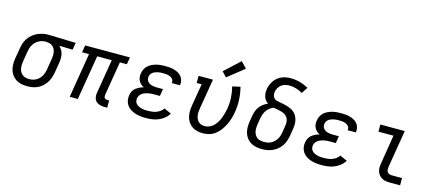

<svg xmlns="http://www.w3.org/2000/svg" viewBox="-55 -1336 4310 1898"><g transform="rotate(15 2100.0 -386.5)"><path d="M252 8Q221 8 191.5 2Q162 -4 137.5 -19.5Q113 -35 96 -58.5Q79 -82 71 -110Q63 -138 63 -168.5Q63 -199 68 -230L87 -340Q91 -366 100 -392Q109 -418 125.5 -441.5Q142 -465 164 -483.5Q186 -502 211.5 -513.5Q237 -525 263.5 -531.5Q290 -538 317 -538Q321 -538 325 -538Q329 -538 333 -538L605 -530L593 -457L455 -461Q471 -447 482 -428.5Q493 -410 498 -389.5Q503 -369 503 -346Q503 -323 499 -300L481 -190Q476 -164 467 -137.5Q458 -111 442.5 -87.5Q427 -64 405.5 -44.5Q384 -25 358.5 -13Q333 -1 305.5 3.5Q278 8 252 8ZM253 -65Q271 -65 289 -69Q307 -73 323 -82Q339 -91 352.5 -104.5Q366 -118 375.5 -134Q385 -150 390.5 -167.5Q396 -185 399 -202L417 -312Q420 -330 421 -347.5Q422 -365 419.5 -381.5Q417 -398 410 -413.5Q403 -429 391 -440.5Q379 -452 363 -457.5Q347 -463 330 -464L321 -465Q318 -465 316 -465Q314 -465 312 -465Q294 -465 276.5 -460Q259 -455 243 -446Q227 -437 214 -424Q201 -411 191.5 -395Q182 -379 176.5 -362Q171 -345 168 -328L150 -218Q147 -199 146.5 -180Q146 -161 149.5 -143.5Q153 -126 162 -110.5Q171 -95 185 -84.5Q199 -74 216.5 -69.5Q234 -65 253 -65Z M1042 8Q1018 8 995 1.5Q972 -5 956.5 -20.5Q941 -36 936.5 -60Q932 -84 936 -108L994 -457H845L769 0H686L761 -457H690L702 -530H1161L1148 -457H1077L1019 -108Q1018 -99 1019 -91Q1020 -83 1025 -77Q1030 -71 1038 -68.5Q1046 -66 1055 -66H1072V8Z M1468 8Q1440 8 1412 5Q1384 2 1358.5 -6Q1333 -14 1310 -28Q1287 -42 1271.5 -63.5Q1256 -85 1250.5 -112Q1245 -139 1250 -167Q1253 -188 1263 -208Q1273 -228 1290.5 -242Q1308 -256 1328 -265Q1348 -274 1369 -280Q1352 -288 1337.5 -301Q1323 -314 1314.5 -331Q1306 -348 1304 -368Q1302 -388 1306 -408Q1309 -430 1320 -451Q1331 -472 1348.5 -487.5Q1366 -503 1387.5 -513Q1409 -523 1430.5 -528.5Q1452 -534 1474 -536Q1496 -538 1518 -538Q1542 -538 1565.5 -536Q1589 -534 1610.5 -528Q1632 -522 1652 -511.5Q1672 -501 1686 -484.5Q1700 -468 1707 -445.5Q1714 -423 1710 -400Q1709 -398 1708.5 -396Q1708 -394 1708 -392H1625Q1625 -393 1625.5 -394Q1626 -395 1626 -396Q1628 -408 1623.5 -419.5Q1619 -431 1610.5 -439Q1602 -447 1591 -452Q1580 -457 1568 -460Q1556 -463 1543.5 -463.5Q1531 -464 1518 -464Q1505 -464 1492 -463.5Q1479 -463 1466 -460Q1453 -457 1440 -452.5Q1427 -448 1415.5 -440Q1404 -432 1396.5 -420Q1389 -408 1387 -395Q1385 -382 1388 -368.5Q1391 -355 1399 -345Q1407 -335 1418 -328.5Q1429 -322 1441.5 -318.5Q1454 -315 1468 -313.5Q1482 -312 1495 -312H1557L1545 -239H1483Q1468 -239 1453 -238Q1438 -237 1423 -233.5Q1408 -230 1393 -224.5Q1378 -219 1365 -210Q1352 -201 1343 -187Q1334 -173 1332 -158Q1329 -142 1333.5 -126.5Q1338 -111 1349 -100Q1360 -89 1374 -82.5Q1388 -76 1403.5 -72Q1419 -68 1435.5 -67Q1452 -66 1468 -66Q1489 -66 1510 -68.5Q1531 -71 1551.5 -78.5Q1572 -86 1590.5 -99Q1609 -112 1621 -131L1695 -98Q1678 -69 1651 -47.5Q1624 -26 1593.5 -13.5Q1563 -1 1531 3.5Q1499 8 1468 8Z M2048 8Q2018 8 1989.5 1Q1961 -6 1938 -22Q1915 -38 1899.5 -61.5Q1884 -85 1877 -112.5Q1870 -140 1870.5 -170Q1871 -200 1876 -230L1914 -457H1863V-530H2010L1958 -218Q1955 -200 1954 -182Q1953 -164 1956 -147Q1959 -130 1966 -114.5Q1973 -99 1985.5 -87.5Q1998 -76 2014.5 -70.5Q2031 -65 2049 -65Q2074 -65 2098.5 -75.5Q2123 -86 2141 -105Q2159 -124 2172.5 -146.5Q2186 -169 2195 -193Q2204 -217 2210.5 -241Q2217 -265 2222 -290Q2231 -347 2228 -403.5Q2225 -460 2211 -515L2291 -533Q2307 -471 2310.5 -407.5Q2314 -344 2303 -278Q2298 -244 2288 -211Q2278 -178 2263 -146.5Q2248 -115 2227 -85.5Q2206 -56 2177.5 -33.5Q2149 -11 2115 -1.5Q2081 8 2048 8ZM2128 -585 2081 -635 2238 -781 2297 -719Z M2654 8Q2623 8 2593 2Q2563 -4 2538.5 -19Q2514 -34 2496.5 -57.5Q2479 -81 2471 -109Q2463 -137 2463 -168Q2463 -199 2468 -230L2479 -292Q2483 -316 2492 -339Q2501 -362 2516.5 -382Q2532 -402 2553 -417Q2574 -432 2597 -442Q2582 -452 2570.5 -467Q2559 -482 2553 -500Q2547 -518 2546 -538Q2545 -558 2548 -578Q2552 -601 2561 -623Q2570 -645 2584 -665.5Q2598 -686 2617.5 -701.5Q2637 -717 2659.5 -726.5Q2682 -736 2705 -739.5Q2728 -743 2752 -743Q2801 -743 2846.5 -730Q2892 -717 2933 -694L2892 -630Q2862 -648 2827.5 -659Q2793 -670 2756 -670Q2742 -670 2728 -667.5Q2714 -665 2700.5 -660Q2687 -655 2675 -646Q2663 -637 2654 -625Q2645 -613 2639 -599.5Q2633 -586 2631 -572Q2628 -554 2632 -536.5Q2636 -519 2648 -507Q2660 -495 2677.5 -491Q2695 -487 2712.5 -484Q2730 -481 2747 -477.5Q2764 -474 2780.5 -469Q2797 -464 2813 -457.5Q2829 -451 2843 -441.5Q2857 -432 2868.5 -419Q2880 -406 2887.5 -391Q2895 -376 2899.5 -359Q2904 -342 2905 -324.5Q2906 -307 2904 -288.5Q2902 -270 2899 -252L2889 -190Q2884 -163 2875 -136.5Q2866 -110 2849.5 -86Q2833 -62 2810.5 -43.5Q2788 -25 2762 -13Q2736 -1 2708.5 3.5Q2681 8 2654 8ZM2654 -66Q2672 -66 2690.5 -69Q2709 -72 2726 -80.5Q2743 -89 2757.5 -102.5Q2772 -116 2782 -132.5Q2792 -149 2798 -166.5Q2804 -184 2807 -202L2817 -264Q2821 -287 2821 -309.5Q2821 -332 2811.5 -350.5Q2802 -369 2784.5 -381.5Q2767 -394 2746.5 -400Q2726 -406 2704.5 -410Q2683 -414 2662 -418Q2641 -410 2622.5 -395.5Q2604 -381 2591 -362Q2578 -343 2571 -322Q2564 -301 2560 -280L2550 -218Q2547 -199 2546.5 -180Q2546 -161 2549.5 -143.5Q2553 -126 2562 -110.5Q2571 -95 2585 -84.5Q2599 -74 2617 -70Q2635 -66 2654 -66Z M3268 8Q3240 8 3212 5Q3184 2 3158.5 -6Q3133 -14 3110 -28Q3087 -42 3071.5 -63.5Q3056 -85 3050.5 -112Q3045 -139 3050 -167Q3053 -188 3063 -208Q3073 -228 3090.5 -242Q3108 -256 3128 -265Q3148 -274 3169 -280Q3152 -288 3137.5 -301Q3123 -314 3114.5 -331Q3106 -348 3104 -368Q3102 -388 3106 -408Q3109 -430 3120 -451Q3131 -472 3148.5 -487.5Q3166 -503 3187.5 -513Q3209 -523 3230.5 -528.5Q3252 -534 3274 -536Q3296 -538 3318 -538Q3342 -538 3365.5 -536Q3389 -534 3410.5 -528Q3432 -522 3452 -511.5Q3472 -501 3486 -484.5Q3500 -468 3507 -445.5Q3514 -423 3510 -400Q3509 -398 3508.5 -396Q3508 -394 3508 -392H3425Q3425 -393 3425.5 -394Q3426 -395 3426 -396Q3428 -408 3423.5 -419.5Q3419 -431 3410.5 -439Q3402 -447 3391 -452Q3380 -457 3368 -460Q3356 -463 3343.5 -463.5Q3331 -464 3318 -464Q3305 -464 3292 -463.5Q3279 -463 3266 -460Q3253 -457 3240 -452.5Q3227 -448 3215.5 -440Q3204 -432 3196.5 -420Q3189 -408 3187 -395Q3185 -382 3188 -368.5Q3191 -355 3199 -345Q3207 -335 3218 -328.5Q3229 -322 3241.5 -318.5Q3254 -315 3268 -313.5Q3282 -312 3295 -312H3357L3345 -239H3283Q3268 -239 3253 -238Q3238 -237 3223 -233.5Q3208 -230 3193 -224.5Q3178 -219 3165 -210Q3152 -201 3143 -187Q3134 -173 3132 -158Q3129 -142 3133.5 -126.5Q3138 -111 3149 -100Q3160 -89 3174 -82.5Q3188 -76 3203.5 -72Q3219 -68 3235.5 -67Q3252 -66 3268 -66Q3289 -66 3310 -68.5Q3331 -71 3351.5 -78.5Q3372 -86 3390.5 -99Q3409 -112 3421 -131L3495 -98Q3478 -69 3451 -47.5Q3424 -26 3393.5 -13.5Q3363 -1 3331 3.5Q3299 8 3268 8Z M3963 0Q3941 0 3920 -3.5Q3899 -7 3881.5 -16.5Q3864 -26 3851 -41.5Q3838 -57 3831.5 -76.5Q3825 -96 3825 -117.5Q3825 -139 3829 -161L3877 -457H3723V-530H3973L3910 -149Q3908 -135 3908.5 -120.5Q3909 -106 3916 -95Q3923 -84 3936 -79Q3949 -74 3963 -74H4067V0Z"/></g></svg>

Font: Iosevka Curly Slab Extended
Style: Italic
Weight: 400
Width: 7
Italic angle: -9°
Monospace: yes
Designer: Belleve Invis
Foundry: Belleve Invis
Version: Version 11.1.0; ttfautohint (v1.8.3)